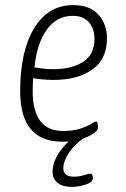

<svg xmlns="http://www.w3.org/2000/svg" viewBox="-20 -549 494 752"><path d="M224 6Q59 6 59 -192Q59 -349 114 -439Q169 -529 267 -529Q332 -529 365.5 -491.5Q399 -454 399 -399Q399 -318 342 -277Q285 -236 190 -236Q167 -236 146 -238Q125 -240 110 -243Q108 -217 108 -192Q108 -36 227 -36Q267 -36 294 -45Q321 -54 336 -63.5Q351 -73 357 -73Q361 -73 362.5 -64.5Q364 -56 364 -48Q364 -39 345.5 -26Q327 -13 295.5 -3.5Q264 6 224 6ZM189 -278Q260 -278 305 -306.5Q350 -335 350 -397Q350 -438 327.5 -462.5Q305 -487 265 -487Q202 -487 163 -432.5Q124 -378 115 -285Q133 -282 151.5 -280Q170 -278 189 -278ZM262 183Q225 183 205.5 167Q186 151 186 124Q186 85 214 45Q242 5 288 -25L308 -8Q272 16 250 49.5Q228 83 228 110Q228 143 270 143Q290 143 309 137Q328 131 334 131Q339 131 341.5 136.5Q344 142 344 149Q344 160 330 167.5Q316 175 297 179Q278 183 262 183Z"/></svg>

Font: Asap Condensed Condensed ExtraLight
Style: Italic
Weight: 200
Width: 3
Italic angle: -6°
Designer: Pablo Cosgaya
Foundry: Omnibus-Type
Version: Version 3.001; ttfautohint (v1.8.4.7-5d5b)